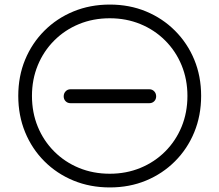

<svg xmlns="http://www.w3.org/2000/svg" viewBox="-20 -811 961 841"><path d="M289 -359Q276 -359 267.5 -367.5Q259 -376 259 -389Q259 -402 267.5 -411Q276 -420 289 -420H634Q647 -420 655.5 -411Q664 -402 664 -389Q664 -376 655.5 -367.5Q647 -359 634 -359ZM461 10Q375 10 302 -20Q229 -50 174.5 -104.5Q120 -159 90 -232Q60 -305 60 -391Q60 -477 90 -549.5Q120 -622 174.5 -676.5Q229 -731 302 -761Q375 -791 461 -791Q547 -791 619.5 -761Q692 -731 746.5 -676.5Q801 -622 831 -549.5Q861 -477 861 -391Q861 -305 831 -232Q801 -159 746.5 -104.5Q692 -50 619.5 -20Q547 10 461 10ZM461 -50Q533 -50 595 -75.5Q657 -101 703.5 -147.5Q750 -194 775.5 -256Q801 -318 801 -391Q801 -463 775.5 -525Q750 -587 703.5 -633.5Q657 -680 595 -705.5Q533 -731 461 -731Q388 -731 326 -705.5Q264 -680 217.5 -633.5Q171 -587 145.5 -525Q120 -463 120 -391Q120 -318 145.5 -256Q171 -194 217.5 -147.5Q264 -101 326 -75.5Q388 -50 461 -50Z"/></svg>

Font: ComfortaaLight
Style: Regular
Weight: 300
Designer: Johan Aakerlund
Foundry: Johan Aakerlund
Version: Version 3.104; ttfautohint (v1.8.1.43-b0c9)